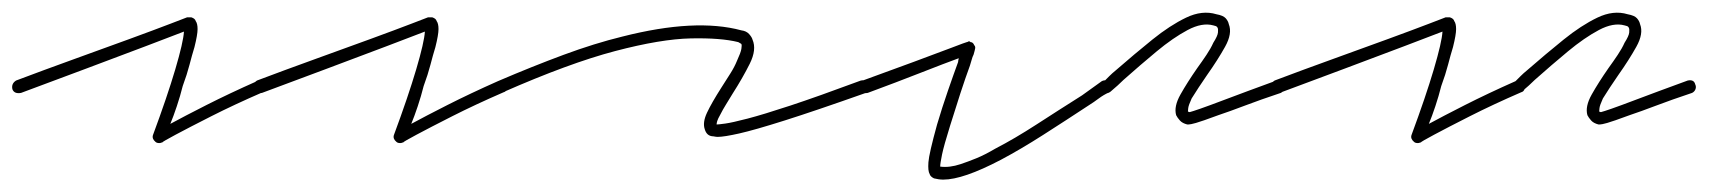

<svg xmlns="http://www.w3.org/2000/svg" viewBox="-30 -280 2759 310"><path d="M227 -49Q223 -49 221 -51Q215 -56 217 -62Q240 -124 253 -168Q266 -212 267 -229Q249 -222 205.5 -205.5Q162 -189 108.5 -169Q55 -149 4 -130Q-7 -128 -10 -136Q-12 -145 -4 -150Q41 -167 89.5 -184.5Q138 -202 179 -217Q220 -232 246 -242Q272 -252 272 -252H279Q285 -250 286 -246Q289 -242 289 -233Q289 -224 284 -204Q280 -191 276 -175.5Q272 -160 265 -141Q261 -125 255.5 -108.5Q250 -92 245 -80Q267 -92 303.5 -110.5Q340 -129 385 -149Q394 -153 399 -144Q401 -140 399.5 -136Q398 -132 394 -131Q348 -111 311.5 -92.5Q275 -74 253.5 -62.5Q232 -51 232 -50Q231 -50 230 -49.5Q229 -49 227 -49Z M616 -49Q612 -49 610 -51Q604 -56 606 -62Q629 -124 642 -168Q655 -212 656 -229Q638 -222 594.5 -205.5Q551 -189 497.5 -169Q444 -149 393 -130Q382 -128 379 -136Q377 -145 385 -150Q430 -167 478.5 -184.5Q527 -202 568 -217Q609 -232 635 -242Q661 -252 661 -252H668Q674 -250 675 -246Q678 -242 678 -233Q678 -224 673 -204Q669 -191 665 -175.5Q661 -160 654 -141Q650 -125 644.5 -108.5Q639 -92 634 -80Q656 -92 692.5 -110.5Q729 -129 774 -149Q783 -153 788 -144Q790 -140 788.5 -136Q787 -132 783 -131Q737 -111 700.5 -92.5Q664 -74 642.5 -62.5Q621 -51 621 -50Q620 -50 619 -49.5Q618 -49 616 -49Z M1129 -59Q1126 -59 1124 -59.5Q1122 -60 1120 -60Q1111 -61 1108 -71Q1104 -82 1111.5 -98Q1119 -114 1135 -139Q1142 -150 1149 -161Q1156 -172 1160 -182Q1166 -195 1167 -201Q1168 -207 1167 -209Q1167 -209 1165.5 -210Q1164 -211 1162 -212Q1134 -219 1085.5 -218Q1037 -217 963 -197.5Q889 -178 782 -131Q778 -130 774 -131Q770 -132 769 -136Q765 -145 774 -149Q830 -173 880 -191.5Q930 -210 975 -221Q1093 -251 1167 -231Q1175 -230 1179.5 -225Q1184 -220 1185 -216Q1192 -200 1180.5 -177Q1169 -154 1153 -129Q1147 -119 1142 -111Q1137 -103 1133 -95Q1129 -88 1128 -84.5Q1127 -81 1127 -79Q1130 -79 1141 -80.5Q1152 -82 1177 -88.5Q1202 -95 1246 -109.5Q1290 -124 1360 -150Q1371 -152 1374 -144Q1376 -133 1368 -130Q1286 -101 1237 -85.5Q1188 -70 1163.5 -64.5Q1139 -59 1129 -59Z M1493 10Q1486 10 1478 8Q1472 5 1471 1Q1468 -4 1469 -18Q1470 -32 1483 -79Q1491 -106 1500.5 -133.5Q1510 -161 1517 -180Q1517 -182 1517.5 -183.5Q1518 -185 1518 -186Q1496 -178 1456.5 -162.5Q1417 -147 1371 -130Q1360 -128 1357 -136Q1355 -145 1363 -150Q1407 -166 1445 -180Q1483 -194 1506.5 -203Q1530 -212 1531 -212Q1532 -212 1533.5 -213Q1535 -214 1537 -212Q1541 -212 1543 -207Q1545 -205 1544.5 -202Q1544 -199 1542 -192Q1540 -188 1539 -184Q1538 -180 1536 -174Q1529 -155 1520.5 -129Q1512 -103 1504 -77Q1494 -45 1491 -30.5Q1488 -16 1488 -11Q1503 -9 1521 -15Q1533 -19 1546.5 -24.5Q1560 -30 1577 -40Q1608 -56 1643.5 -79Q1679 -102 1717 -126Q1725 -132 1733 -137.5Q1741 -143 1749 -149Q1753 -151 1757.5 -150Q1762 -149 1763 -145Q1770 -138 1761 -131Q1752 -127 1744 -121Q1736 -115 1728 -110Q1690 -85 1654 -62Q1618 -39 1586 -22Q1525 10 1493 10Z M1889 -79H1887Q1879 -81 1875 -85.5Q1871 -90 1869 -94Q1865 -108 1876 -127.5Q1887 -147 1903 -170Q1911 -181 1918 -191.5Q1925 -202 1929 -211Q1936 -222 1936.5 -227.5Q1937 -233 1936 -235Q1936 -235 1935 -236.5Q1934 -238 1929 -239Q1911 -244 1887.5 -231.5Q1864 -219 1837.5 -197Q1811 -175 1784 -151Q1780 -147 1774.5 -142Q1769 -137 1763 -132Q1755 -126 1749 -134Q1747 -136 1747 -140.5Q1747 -145 1751 -147Q1756 -152 1761 -157Q1766 -162 1771 -166Q1802 -193 1830.5 -216Q1859 -239 1885 -251.5Q1911 -264 1934 -257Q1945 -255 1949 -250.5Q1953 -246 1954 -241Q1960 -226 1948 -204.5Q1936 -183 1919 -159Q1912 -149 1905.5 -139Q1899 -129 1894 -121Q1889 -110 1888.5 -105.5Q1888 -101 1888 -100Q1888 -100 1889 -99.5Q1890 -99 1891 -99Q1895 -100 1908 -104.5Q1921 -109 1950 -120Q1979 -131 2031 -150Q2041 -152 2043 -144Q2045 -140 2043.5 -136Q2042 -132 2038 -130Q2005 -119 1980 -109.5Q1955 -100 1937 -94Q1910 -84 1901 -81.5Q1892 -79 1889 -79Z M2259 -49Q2255 -49 2253 -51Q2247 -56 2249 -62Q2272 -124 2285 -168Q2298 -212 2299 -229Q2281 -222 2237.5 -205.5Q2194 -189 2140.5 -169Q2087 -149 2036 -130Q2025 -128 2022 -136Q2020 -145 2028 -150Q2073 -167 2121.5 -184.5Q2170 -202 2211 -217Q2252 -232 2278 -242Q2304 -252 2304 -252H2311Q2317 -250 2318 -246Q2321 -242 2321 -233Q2321 -224 2316 -204Q2312 -191 2308 -175.5Q2304 -160 2297 -141Q2293 -125 2287.5 -108.5Q2282 -92 2277 -80Q2299 -92 2335.5 -110.5Q2372 -129 2417 -149Q2426 -153 2431 -144Q2433 -140 2431.5 -136Q2430 -132 2426 -131Q2380 -111 2343.5 -92.5Q2307 -74 2285.5 -62.5Q2264 -51 2264 -50Q2263 -50 2262 -49.5Q2261 -49 2259 -49Z M2553 -79H2551Q2543 -81 2539 -85.5Q2535 -90 2533 -94Q2529 -108 2540 -127.5Q2551 -147 2567 -170Q2575 -181 2582 -191.5Q2589 -202 2593 -211Q2600 -222 2600.5 -227.5Q2601 -233 2600 -235Q2600 -235 2599 -236.5Q2598 -238 2593 -239Q2575 -244 2551.5 -231.5Q2528 -219 2501.5 -197Q2475 -175 2448 -151Q2444 -147 2438.5 -142Q2433 -137 2427 -132Q2419 -126 2413 -134Q2411 -136 2411 -140.5Q2411 -145 2415 -147Q2420 -152 2425 -157Q2430 -162 2435 -166Q2466 -193 2494.5 -216Q2523 -239 2549 -251.5Q2575 -264 2598 -257Q2609 -255 2613 -250.5Q2617 -246 2618 -241Q2624 -226 2612 -204.5Q2600 -183 2583 -159Q2576 -149 2569.5 -139Q2563 -129 2558 -121Q2553 -110 2552.5 -105.5Q2552 -101 2552 -100Q2552 -100 2553 -99.5Q2554 -99 2555 -99Q2559 -100 2572 -104.5Q2585 -109 2614 -120Q2643 -131 2695 -150Q2705 -152 2707 -144Q2709 -140 2707.5 -136Q2706 -132 2702 -130Q2669 -119 2644 -109.5Q2619 -100 2601 -94Q2574 -84 2565 -81.5Q2556 -79 2553 -79Z"/></svg>

Font: Redacted Script Light
Style: Regular
Weight: 300
Designer: Christian Naths
Foundry: Christian Naths
Version: Version 1.001; ttfautohint (v1.8.3)